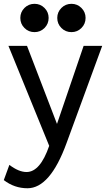

<svg xmlns="http://www.w3.org/2000/svg" viewBox="-20 -754 589 1010"><path d="M124.5 236.3Q55.7 236.3 0 193.4L29.3 113.3Q78.6 150.9 119.6 150.9Q191.4 150.9 238.8 13.2L24.4 -512.7H122.1L279.8 -102.1L419.9 -512.7H517.6L329.6 0Q243.2 236.3 124.5 236.3ZM356 -585Q324.7 -585 303 -606.7Q281.2 -628.4 281.2 -659.7Q281.2 -690.4 303 -712.2Q324.7 -733.9 356 -733.9Q386.7 -733.9 408.4 -712.2Q430.2 -690.4 430.2 -659.7Q430.2 -628.4 408.4 -606.7Q386.7 -585 356 -585ZM161.6 -585Q130.4 -585 108.6 -606.7Q86.9 -628.4 86.9 -659.7Q86.9 -690.4 108.6 -712.2Q130.4 -733.9 161.6 -733.9Q192.4 -733.9 214.1 -712.2Q235.8 -690.4 235.8 -659.7Q235.8 -628.4 214.1 -606.7Q192.4 -585 161.6 -585Z"/></svg>

Font: Cadman
Style: Regular
Weight: 400
Designer: Paul James MIller
Foundry: High-Logic / Made with FontCreator
Version: Version 2.114;March 28, 2021;FontCreator 13.0.0.2683 64-bit